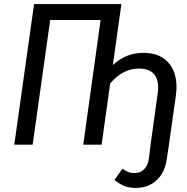

<svg xmlns="http://www.w3.org/2000/svg" viewBox="-20 -709 918 941"><path d="M845 -283Q845 -264 842 -241L808 0L798 67Q788 138 747 175Q706 212 645 212Q610 212 585.5 201Q561 190 541 173L580 118Q596 129 608.5 134Q621 139 640 139Q668 139 686.5 120.5Q705 102 710 67L718 0L752 -245Q755 -263 755 -279Q755 -373 660 -373Q582 -373 520 -300L478 0H388L473 -611H226L140 0H50L147 -689H575L533 -390Q596 -450 683 -450Q760 -450 802.5 -405Q845 -360 845 -283Z"/></svg>

Font: Fira Sans Condensed
Style: Italic
Weight: 400
Width: 3
Italic angle: -8°
Designer: bBox Type GmbH & Carrois Corporate GbR & Edenspiekermann AG
Foundry: bBox Type GmbH & Carrois Corporate GbR & Edenspiekermann AG
Version: Version 4.301